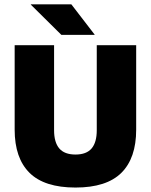

<svg xmlns="http://www.w3.org/2000/svg" viewBox="-20 -847 694 884"><path d="M327.5 16.5Q184.5 16.5 116 -51.2Q47.5 -119 47.5 -250V-639H229V-247.5Q229 -191.5 253 -163.5Q277 -135.5 327.5 -135.5Q378 -135.5 401.8 -163.5Q425.5 -191.5 425.5 -247.5V-639H607V-250Q607 -119 538.8 -51.2Q470.5 16.5 327.5 16.5ZM308.5 -827 415.5 -688V-686.5H262.5L122 -825.5V-827Z"/></svg>

Font: Anek Telugu Medium ExtraBold
Style: Regular
Weight: 800
Version: Version 1.003